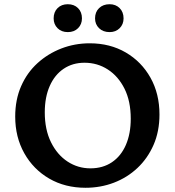

<svg xmlns="http://www.w3.org/2000/svg" viewBox="-20 -876 827 909"><path d="M385 13Q288 13 213 -30.5Q138 -74 95 -150.5Q52 -227 52 -324Q52 -404 80 -468Q108 -532 157.5 -577Q207 -622 270.5 -646.5Q334 -671 405 -671Q501 -671 575.5 -627.5Q650 -584 692.5 -508Q735 -432 735 -334Q735 -254 707 -190Q679 -126 630.5 -80.5Q582 -35 519 -11Q456 13 385 13ZM408 -79Q467 -79 510 -108Q553 -137 576 -190Q599 -243 599 -314Q599 -397 569.5 -456Q540 -515 490.5 -547Q441 -579 380 -579Q324 -579 281.5 -550.5Q239 -522 215.5 -469Q192 -416 192 -344Q192 -262 221.5 -202.5Q251 -143 300 -111Q349 -79 408 -79ZM301 -724Q271 -724 252.5 -742.5Q234 -761 234 -789Q234 -819 252.5 -837.5Q271 -856 301 -856Q331 -856 349.5 -837.5Q368 -819 368 -789Q368 -761 349.5 -742.5Q331 -724 301 -724ZM499 -724Q468 -724 449 -742.5Q430 -761 430 -789Q430 -819 449 -837.5Q468 -856 499 -856Q528 -856 546.5 -837.5Q565 -819 565 -789Q565 -761 546.5 -742.5Q528 -724 499 -724Z"/></svg>

Font: Ysabeau
Style: Bold
Weight: 700
Designer: Christian Thalmann (Catharsis Fonts)
Version: Version 2.000;gftools[0.9.27.dev2+g8671c4b]